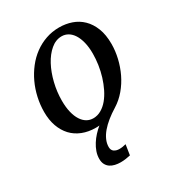

<svg xmlns="http://www.w3.org/2000/svg" viewBox="-171 -600 848 923"><g transform="rotate(-30 253.0 -139.0)"><path d="M374 -304.2Q374 -339.8 367.2 -367.2Q360.4 -394.5 348.6 -413.1Q336.9 -431.6 320.6 -441.4Q304.2 -451.2 285.2 -451.2Q252.4 -451.2 224.4 -427.5Q196.3 -403.8 175.8 -365.5Q155.3 -327.1 143.6 -279.1Q131.8 -231 131.8 -182.1Q131.8 -145 138.7 -117.2Q145.5 -89.4 157.7 -70.6Q169.9 -51.8 186 -42.5Q202.1 -33.2 221.2 -33.2Q244.6 -33.2 265.4 -45.2Q286.1 -57.1 303 -77.4Q319.8 -97.7 333 -124.5Q346.2 -151.4 355.5 -181.4Q364.7 -211.4 369.4 -243.2Q374 -274.9 374 -304.2ZM475.1 -299.8Q475.1 -261.2 465.8 -221.4Q456.5 -181.6 439 -145Q421.4 -108.4 395.5 -77.6Q369.6 -46.9 336.9 -26.4Q309.1 -9.3 286.6 8.8Q264.2 26.9 248.3 45.7Q232.4 64.5 223.9 84Q215.3 103.5 215.3 123Q215.3 141.1 227.1 149.2Q238.8 157.2 255.4 157.2Q265.1 157.2 274.2 155.8Q283.2 154.3 292.5 151.9L283.7 209Q271 211.9 257.1 213.9Q243.2 215.8 229.5 215.8Q213.4 215.8 198.5 212.4Q183.6 209 172.4 201.4Q161.1 193.8 154.3 181.2Q147.5 168.5 147.5 149.9Q147.5 129.9 154.3 110.6Q161.1 91.3 172.4 73.5Q183.6 55.7 198.2 39.8Q212.9 23.9 228.5 11.2Q223.6 11.7 218.8 12Q213.9 12.2 209 12.2Q168 12.2 134.8 -1Q101.6 -14.2 78.6 -38.8Q55.7 -63.5 43.2 -98.4Q30.8 -133.3 30.8 -176.8Q30.8 -217.3 39.6 -256.6Q48.3 -295.9 64.7 -331.1Q81.1 -366.2 104.5 -396.2Q127.9 -426.3 157.5 -448Q187 -469.7 221.9 -481.9Q256.8 -494.1 295.9 -494.1Q332 -494.1 364.5 -482.9Q397 -471.7 421.6 -447.8Q446.3 -423.8 460.7 -387.2Q475.1 -350.6 475.1 -299.8Z"/></g></svg>

Font: Charis SIL Am
Style: Italic
Weight: 400
Italic angle: -11°
Foundry: SIL International
Version: Version 5.000